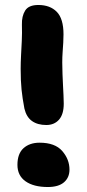

<svg xmlns="http://www.w3.org/2000/svg" viewBox="-20 -738 349 771"><path d="M166 -236Q131 -236 108.5 -252Q86 -268 78 -302Q70 -344 66.5 -378.5Q63 -413 63 -461Q63 -487 64.5 -515Q66 -543 67.5 -574Q69 -605 68 -639Q67 -673 81 -695.5Q95 -718 134 -718Q181 -718 208 -690.5Q235 -663 235 -600Q235 -584 234 -566.5Q233 -549 231.5 -529Q230 -509 230 -487Q230 -464 231 -440.5Q232 -417 233 -395.5Q234 -374 235 -355.5Q236 -337 236 -322Q236 -279 217 -257.5Q198 -236 166 -236ZM172 13Q115 13 82.5 -10Q50 -33 50 -76Q50 -121 74.5 -143Q99 -165 139 -165Q201 -165 230 -131.5Q259 -98 259 -57Q259 -25 237 -6Q215 13 172 13Z"/></svg>

Font: Shantell Sans Light ExtraBold
Style: Regular
Weight: 800
Version: Version 1.011;[c5ecc13dd]